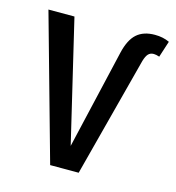

<svg xmlns="http://www.w3.org/2000/svg" viewBox="-108 -815 830 907"><g transform="rotate(15 307.5 -361.5)"><path d="M584.6 -628.2Q567.7 -633.8 556.9 -633.8Q540 -633.8 530 -623.1Q520 -612.3 512.8 -587.7L359 0H219.5L21.5 -707.7H148.7L289.7 -112.8L402.6 -599Q417.9 -664.6 450.5 -693.6Q483.1 -722.6 539 -722.6Q579 -722.6 610.3 -707.7Z"/></g></svg>

Font: Fira Code Fixed Medium
Style: Regular
Weight: 500
Monospace: yes
Designer: Carrois Corporate, Edenspiekermann AG, Nikita Prokopov
Foundry: Carrois Corporate, Edenspiekermann AG, Nikita Prokopov
Version: Version 5.002